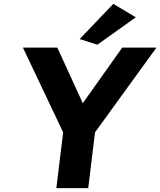

<svg xmlns="http://www.w3.org/2000/svg" viewBox="-20 -958 825 988"><path d="M390 -757 481 -728 679 -869 563 -938ZM785 -713H609L406 -427L275 -713H98L305 -277L270 10H434L469 -277Z"/></svg>

Font: Bluebird
Style: SfBdObl
Weight: 700
Designer: Jasper
Foundry: Cannot Into Space Fonts
Version: Version 0.98